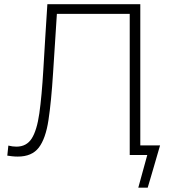

<svg xmlns="http://www.w3.org/2000/svg" viewBox="-20 -733 806 908"><path d="M64 7.5Q50.5 7.5 37 6Q23.5 4.5 14.5 3L19.5 -44.5Q39.5 -39.5 57.5 -39.5Q105.5 -39.5 130 -78Q154.5 -116.5 166 -197Q177.5 -277.5 185 -404.5Q189.5 -481.5 194.2 -558.2Q199 -635 204 -713H643.5V-45.5H737Q729.5 -19.5 722 6Q714.5 31.5 707.5 56Q700 81 693 105.5Q686 130 678.5 154.5H634L676.5 0H593.5V-667.5H249Q244.5 -599.5 240.2 -530.5Q236 -461.5 231 -388Q222.5 -252.5 209.2 -165Q196 -77.5 163.5 -35Q131 7.5 64 7.5Z"/></svg>

Font: Commissioner ExtraLight
Style: Regular
Weight: 200
Designer: Kostas Bartsokas
Foundry: Kostas Bartsokas
Version: Version 1.000; ttfautohint (v1.8.3)